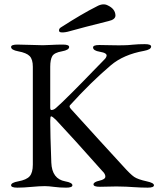

<svg xmlns="http://www.w3.org/2000/svg" viewBox="-20 -858 728 883"><path d="M291 -712Q269 -707 257 -710Q251 -712 251.5 -719.5Q252 -727 260 -732Q358 -795 424 -828Q454 -845 476 -833Q510 -817 511 -787Q511 -768 479 -761Q366 -733 291 -712ZM439 -620Q408 -625 408 -640Q408 -651 437 -651Q459 -651 494 -650Q529 -649 554 -650Q567 -650 591 -652.5Q615 -655 646 -655Q675 -655 675 -644Q675 -630 642 -624Q548 -607 490 -558Q399 -481 302 -374Q296 -368 307 -356Q364 -293 435.5 -214.5Q507 -136 545 -95Q580 -56 597 -44.5Q614 -33 655 -24Q688 -17 688 -6Q688 5 659 5Q629 5 593 2.5Q557 0 537 0Q517 -1 490.5 0Q464 1 439 1Q410 1 410 -10Q410 -21 437 -27Q464 -33 464.5 -45.5Q465 -58 450 -72Q316 -223 238 -306Q221 -323 215 -323Q211 -323 211 -302Q211 -243 216 -110Q219 -35 280 -24Q313 -18 313 -6Q313 5 284 5Q255 5 229 1.5Q203 -2 186 -2Q162 -2 125 1.5Q88 5 60 5Q31 5 31 -6Q31 -18 64 -24Q102 -31 116.5 -47.5Q131 -64 131 -101V-551Q131 -585 116.5 -600Q102 -615 64 -622Q31 -628 31 -642Q31 -653 60 -653Q88 -653 121.5 -651.5Q155 -650 177 -650Q193 -650 216.5 -651.5Q240 -653 269 -653Q298 -653 298 -642Q298 -628 265 -622Q230 -616 220.5 -600Q211 -584 211 -551V-364Q211 -352 216 -352Q227 -352 238 -362Q258 -379 311.5 -432.5Q365 -486 408 -531L452 -576Q460 -584 464 -588.5Q468 -593 470 -600Q472 -607 464.5 -612Q457 -617 439 -620Z"/></svg>

Font: EB Garamond
Style: SC
Weight: 400
Version: Version 000.010